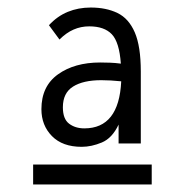

<svg xmlns="http://www.w3.org/2000/svg" viewBox="-20 -648 490 510"><path d="M197 -258Q146 -258 118 -286.5Q90 -315 90 -358Q90 -419 134 -450.5Q178 -482 246 -482Q258 -482 272 -481.5Q286 -481 301 -479Q297 -536 277 -557Q257 -578 217 -578Q195 -578 175.5 -569.5Q156 -561 138 -543L110 -581Q132 -605 160 -616.5Q188 -628 221 -628Q262 -628 292 -613.5Q322 -599 338 -562Q354 -525 354 -458V-267H295V-317Q278 -281 250.5 -269.5Q223 -258 197 -258ZM147 -363Q147 -332 163.5 -319.5Q180 -307 204 -307Q296 -307 302 -432Q273 -435 249 -435Q201 -435 174 -418Q147 -401 147 -363ZM68 -211H383V-158H68Z"/></svg>

Font: Inconsolata SemiCondensed
Style: Regular
Weight: 400
Width: 4
Monospace: yes
Designer: Raph Levien, Cyreal, Brenton Simpson
Foundry: Raph Levien, Cyreal, Google
Version: Version 3.000; ttfautohint (v1.8.2.53-6de2)